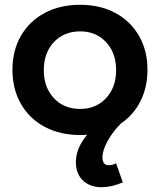

<svg xmlns="http://www.w3.org/2000/svg" viewBox="-20 -559 668 802"><path d="M485 -43Q451 -9 429.5 30Q408 69 408 98Q408 131 434 131Q451 131 465 123L493 203Q445 223 405 223Q356 223 326.5 195Q297 167 297 118Q297 60 344 4Q334 5 315 5Q231 5 167 -29Q103 -63 67.5 -125Q32 -187 32 -268Q32 -348 67.5 -409.5Q103 -471 167 -505Q231 -539 315 -539Q398 -539 461.5 -505Q525 -471 560.5 -409.5Q596 -348 596 -268Q596 -195 567 -137Q538 -79 485 -43ZM315 -104Q381 -104 423 -149Q465 -194 465 -266Q465 -338 423 -383Q381 -428 315 -428Q247 -428 205 -383Q163 -338 163 -266Q163 -194 205 -149Q247 -104 315 -104Z"/></svg>

Font: Gontserrat Medium
Style: Regular
Weight: 500
Designer: Julieta Ulanovsky
Foundry: Julieta Ulanovsky
Version: Version 6.001